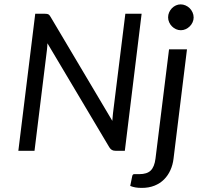

<svg xmlns="http://www.w3.org/2000/svg" viewBox="-20 -706 927 899"><path d="M65.9 0ZM189.5 -641.6Q200.7 -641.6 206.1 -639.2Q211.4 -636.7 216.8 -627L505.9 -140.1Q506.8 -150.4 507.6 -159.9Q508.3 -169.4 509.3 -177.7L566.9 -641.6H643.1L564.5 0H521Q510.7 0 503.9 -3.9Q497.1 -7.8 491.7 -16.6L202.1 -503.4Q201.7 -495.1 201.2 -486.8Q200.7 -478.5 199.7 -471.7L141.6 0H65.9L145 -641.6H189.5ZM855.5 -475.1 792.5 37.1Q789.1 65.9 777.8 90.8Q766.6 115.7 748 134.3Q729.5 152.8 703.4 163.3Q677.2 173.8 644 173.8Q627 173.8 614.3 171.6Q601.6 169.4 589.8 164.6L599.1 118.7Q601.1 109.4 608.2 109.4Q615.2 109.4 632.3 109.4Q668.5 109.4 685.8 92.3Q703.1 75.2 708 37.1L771.5 -475.1ZM886.7 -624Q886.7 -612.3 881.6 -601.3Q876.5 -590.3 868.2 -582.3Q859.9 -574.2 849.1 -569.3Q838.4 -564.5 826.7 -564.5Q814.9 -564.5 804.2 -569.3Q793.5 -574.2 785.2 -582.5Q776.9 -590.8 772 -601.8Q767.1 -612.8 767.1 -625Q767.1 -637.2 772 -648.2Q776.9 -659.2 784.9 -667.5Q793 -675.8 803.7 -680.7Q814.5 -685.5 825.7 -685.5Q837.4 -685.5 848.6 -680.7Q859.9 -675.8 868.2 -667.5Q876.5 -659.2 881.6 -647.9Q886.7 -636.7 886.7 -624Z"/></svg>

Font: Carlito
Style: Italic
Weight: 400
Italic angle: -7°
Designer: Lukasz Dziedzic
Foundry: tyPoland Lukasz Dziedzic
Version: Version 1.104